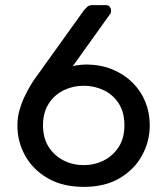

<svg xmlns="http://www.w3.org/2000/svg" viewBox="-20 -720 643 750"><path d="M308 10Q225 10 167 -23.5Q109 -57 78.5 -111.5Q48 -166 48 -230Q48 -260 55.5 -287.5Q63 -315 74.5 -339.5Q86 -364 97.5 -383.5Q109 -403 118 -415L308 -680Q313 -685 320 -692.5Q327 -700 341 -700H394Q403 -700 408.5 -693.5Q414 -687 414 -678Q414 -674 413 -670.5Q412 -667 410 -665L264 -461Q276 -465 292 -466.5Q308 -468 321 -468Q376 -467 421 -448Q466 -429 498.5 -396.5Q531 -364 548 -321.5Q565 -279 565 -231Q565 -168 535 -113Q505 -58 447.5 -24Q390 10 308 10ZM307 -75Q349 -75 385 -93Q421 -111 443.5 -145.5Q466 -180 466 -231Q466 -281 444 -315.5Q422 -350 385.5 -367.5Q349 -385 307 -385Q265 -385 229 -367.5Q193 -350 170.5 -315.5Q148 -281 148 -231Q148 -180 170.5 -145.5Q193 -111 229 -93Q265 -75 307 -75Z"/></svg>

Font: Rubik Light
Style: Regular
Weight: 400
Version: Version 2.101